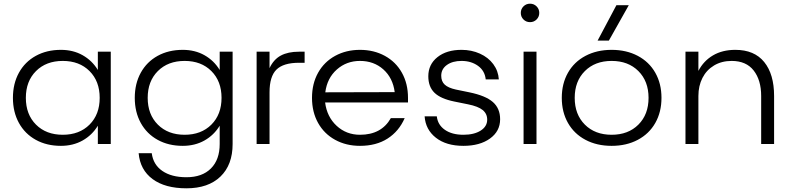

<svg xmlns="http://www.w3.org/2000/svg" viewBox="-20 -780 4283 1040"><path d="M510 -99Q479 -48 427.5 -19Q376 10 310 10Q233 10 174 -22.5Q115 -55 82.5 -114Q50 -173 50 -250Q50 -327 82.5 -386Q115 -445 174 -477.5Q233 -510 310 -510Q376 -510 427.5 -481Q479 -452 510 -401V-500H580V0H510ZM520 -250Q520 -340 465 -395Q410 -450 320 -450Q230 -450 175 -395Q120 -340 120 -250Q120 -160 175 -105Q230 -50 320 -50Q410 -50 465 -105Q520 -160 520 -250Z M710 -250Q710 -327 742.5 -386Q775 -445 834 -477.5Q893 -510 970 -510Q1036 -510 1087.5 -481Q1139 -452 1170 -401V-500H1240V0Q1240 113 1174 176.5Q1108 240 990 240Q874 240 806.5 190Q739 140 731 50H802Q810 112 859.5 146Q909 180 990 180Q1075 180 1122.5 132.5Q1170 85 1170 0V-99Q1139 -48 1087.5 -19Q1036 10 970 10Q893 10 834 -22.5Q775 -55 742.5 -114Q710 -173 710 -250ZM1180 -250Q1180 -340 1125 -395Q1070 -450 980 -450Q890 -450 835 -395Q780 -340 780 -250Q780 -160 835 -105Q890 -50 980 -50Q1070 -50 1125 -105Q1180 -160 1180 -250Z M1370 -500H1440V-411Q1462 -458 1501 -479Q1540 -500 1600 -500H1630V-440H1600Q1515 -440 1477.5 -403Q1440 -366 1440 -280V0H1370Z M1930 -510Q2005 -510 2064.5 -477.5Q2124 -445 2157 -386Q2190 -327 2190 -250V-225H1741Q1751 -147 1803.5 -98.5Q1856 -50 1930 -50Q2046 -50 2097 -140H2172Q2141 -69 2079.5 -29.5Q2018 10 1930 10Q1855 10 1795.5 -22.5Q1736 -55 1703 -114Q1670 -173 1670 -250Q1670 -327 1703 -386Q1736 -445 1795.5 -477.5Q1855 -510 1930 -510ZM2118 -281Q2108 -358 2056.5 -404Q2005 -450 1930 -450Q1857 -450 1804.5 -403.5Q1752 -357 1742 -280Z M2682 -350H2611Q2606 -397 2569 -423.5Q2532 -450 2480 -450Q2431 -450 2400.5 -428Q2370 -406 2370 -370Q2370 -339 2389 -321.5Q2408 -304 2449 -295L2522 -280Q2610 -262 2649.5 -227.5Q2689 -193 2689 -134Q2689 -69 2634 -29.5Q2579 10 2490 10Q2397 10 2341 -34Q2285 -78 2280 -150H2346Q2351 -104 2389.5 -77Q2428 -50 2490 -50Q2548 -50 2583.5 -72.5Q2619 -95 2619 -132Q2619 -164 2594.5 -184Q2570 -204 2515 -215L2441 -230Q2367 -245 2333.5 -277.5Q2300 -310 2300 -367Q2300 -431 2349.5 -470.5Q2399 -510 2480 -510Q2534 -510 2579.5 -489.5Q2625 -469 2652 -432.5Q2679 -396 2682 -350Z M2886 -500V0H2816V-500ZM2901 -710Q2901 -689 2886.5 -674.5Q2872 -660 2851 -660Q2830 -660 2815.5 -674.5Q2801 -689 2801 -710Q2801 -731 2815.5 -745.5Q2830 -760 2851 -760Q2872 -760 2886.5 -745.5Q2901 -731 2901 -710Z M3563 -250Q3563 -173 3529.5 -114Q3496 -55 3434.5 -22.5Q3373 10 3293 10Q3213 10 3151.5 -22.5Q3090 -55 3056.5 -114Q3023 -173 3023 -250Q3023 -327 3056.5 -386Q3090 -445 3151.5 -477.5Q3213 -510 3293 -510Q3373 -510 3434.5 -477.5Q3496 -445 3529.5 -386Q3563 -327 3563 -250ZM3493 -250Q3493 -340 3438 -395Q3383 -450 3293 -450Q3203 -450 3148 -395Q3093 -340 3093 -250Q3093 -160 3148 -105Q3203 -50 3293 -50Q3383 -50 3438 -105Q3493 -160 3493 -250ZM3319 -752H3386L3278 -560H3217Z M3693 -500H3763V-396Q3791 -450 3842 -480Q3893 -510 3963 -510Q4066 -510 4119.5 -444Q4173 -378 4173 -260V0H4103V-260Q4103 -346 4062.5 -398Q4022 -450 3943 -450Q3889 -450 3848 -425.5Q3807 -401 3785 -358Q3763 -315 3763 -260V0H3693Z"/></svg>

Font: Goli Light
Style: Regular
Weight: 300
Designer: jaikishan Patel
Foundry: MagicType
Version: Version 1.000